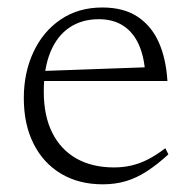

<svg xmlns="http://www.w3.org/2000/svg" viewBox="-20 -470 497 500"><path d="M246.5 -450.5Q302 -450.5 338.2 -426.5Q374.5 -402.5 393.5 -359.8Q412.5 -317 416 -259H87L86.5 -285L380 -295.5L358.5 -275.5Q356 -321 341.8 -353.2Q327.5 -385.5 301.2 -402.8Q275 -420 237 -420Q193.5 -420 161.2 -398.5Q129 -377 111.5 -335Q94 -293 94 -231Q94 -168.5 116 -124.5Q138 -80.5 179 -57.2Q220 -34 277 -34Q300.5 -34 322.2 -39Q344 -44 365.5 -55Q387 -66 410.5 -84L418.5 -68Q389 -41 362.2 -23.8Q335.5 -6.5 307.8 1.8Q280 10 247.5 10Q185.5 10 139.2 -17.5Q93 -45 67.5 -95.5Q42 -146 42 -214.5Q42 -280.5 67 -334.2Q92 -388 138 -419.2Q184 -450.5 246.5 -450.5Z"/></svg>

Font: Newsreader 16pt 16pt Light
Style: Regular
Weight: 300
Version: Version 1.003